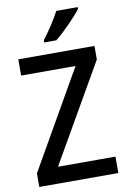

<svg xmlns="http://www.w3.org/2000/svg" viewBox="-101 -1001 705 1060"><g transform="rotate(-10 251.5 -470.5)"><path d="M412 -931V-941H292C269 -896 229 -836 196 -793V-781H264C310 -817 384 -893 412 -931ZM474 0V-92H152L466 -638V-714H39V-623H344L31 -76V0Z"/></g></svg>

Font: Noto Sans Arabic UI SmCn Md
Style: Regular
Weight: 500
Width: 4
Designer: Monotype Design Team, Nadine Chahine and Nizar Qandah
Foundry: Monotype Imaging Inc.
Version: Version 2.010